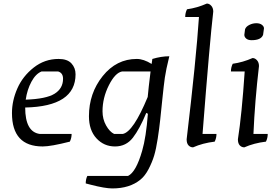

<svg xmlns="http://www.w3.org/2000/svg" viewBox="-20 -810 1567 1075"><path d="M381 -60Q381 -37 371 -17Q265 10 219 10Q47 10 47 -177Q47 -246 77 -314.5Q107 -383 168.5 -431.5Q230 -480 308 -480Q357 -480 380 -455Q403 -430 403 -394Q403 -214 121 -208Q121 -71 203 -60ZM333 -369Q333 -402 305 -410H213Q180 -397 156 -352.5Q132 -308 124 -252Q239 -256 286 -285.5Q333 -315 333 -369Z M460 217Q460 193 469 175H697Q742 153 776 34Q798 -41 808 -173L799 -178Q762 -88 724 -39Q686 10 624 10Q562 10 520 -35.5Q478 -81 478 -159Q478 -288 555 -384Q632 -480 746 -480Q784 -480 829 -452L833 -480Q883 -495 928 -495Q909 -418 903 -375.5Q897 -333 889.5 -260Q882 -187 877 -139.5Q872 -92 863 -33.5Q854 25 843 61.5Q832 98 812 136.5Q792 175 766 196Q706 245 609 245Q568 245 487 224ZM554 -187Q554 -143 574 -107.5Q594 -72 619 -60H667Q726 -71 807 -267Q811 -314 823 -410H664Q625 -403 589.5 -332.5Q554 -262 554 -187Z M1017 -715Q1017 -738 1027 -758Q1084 -766 1138 -790Q1152 -790 1163 -777.5Q1174 -765 1174 -745Q1155 -585 1114 -60H1192Q1192 -37 1182 -17Q1115 -9 1061 15Q1046 15 1035.5 4Q1025 -7 1025 -30Q1078 -475 1094 -715Z M1273 -410Q1273 -433 1283 -453Q1340 -461 1394 -485Q1408 -485 1419 -472.5Q1430 -460 1430 -440Q1407 -245 1399 -60H1479Q1479 -37 1469 -17Q1402 -9 1348 15Q1333 15 1322.5 4Q1312 -7 1312 -30Q1334 -170 1350 -410ZM1458 -651 1453 -615Q1442 -585 1389 -585Q1369 -585 1358.5 -594Q1348 -603 1348 -615L1352 -646Q1357 -661 1376 -670.5Q1395 -680 1415 -680Q1435 -680 1446.5 -671Q1458 -662 1458 -651Z"/></svg>

Font: Kotta One
Style: Regular
Weight: 400
Designer: Ania Kruk
Foundry: Ania Kruk
Version: Version 1.001